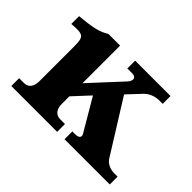

<svg xmlns="http://www.w3.org/2000/svg" viewBox="-102 -714 921 921"><g transform="rotate(45 358.5 -253.0)"><path d="M269 -111V-162L346 -245L440 -85C453 -65 444 -53 417 -53H398V0H705V-53H684C654 -53 629 -65 616 -85L448 -354L511 -421C530 -442 560 -453 590 -453H611V-506H371V-453H404C430 -453 437 -433 415 -409L269 -251V-506H190C154 -484 122 -475 30 -467V-414C106 -420 116 -415 116 -348V-111C116 -74 99 -53 69 -53H37V0H348V-53H316C286 -53 269 -74 269 -111Z"/></g></svg>

Font: LT Superior Serif ExtraBold
Style: Regular
Weight: 800
Designer: Daniel Lyons
Foundry: LyonsType
Version: Version 2.120;FEAKit 1.0